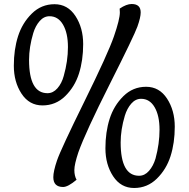

<svg xmlns="http://www.w3.org/2000/svg" viewBox="-20 -907 941 958"><path d="M578 -845 577 -864Q611 -887 637 -887Q682 -887 682 -845Q682 -820 665.5 -774Q649 -728 528 -488Q407 -248 371 -147Q351 -87 351 -58.5Q351 -30 362 -10Q319 26 295 26Q246 26 246 -23Q246 -52 264.5 -106.5Q283 -161 401 -400.5Q519 -640 548.5 -725.5Q578 -811 578 -845ZM227 -826Q199 -826 178 -802Q157 -778 146 -742Q125 -672 125 -608Q125 -442 217 -442Q245 -442 266.5 -466.5Q288 -491 298 -528Q319 -602 319 -672Q319 -742 294.5 -784Q270 -826 227 -826ZM374 -540Q353 -474 305.5 -427.5Q258 -381 192 -381Q126 -381 87.5 -439.5Q49 -498 49 -579Q49 -660 70 -726Q91 -792 138.5 -839Q186 -886 252 -886Q318 -886 356.5 -827Q395 -768 395 -687Q395 -606 374 -540ZM684 -414Q656 -414 635 -390Q614 -366 603 -330Q582 -260 582 -196Q582 -30 674 -30Q702 -30 723.5 -54.5Q745 -79 756 -116Q776 -190 776 -260Q776 -330 751.5 -372Q727 -414 684 -414ZM831 -128Q810 -62 762.5 -15.5Q715 31 649 31Q583 31 544.5 -27.5Q506 -86 506 -167Q506 -248 527 -314Q548 -380 595.5 -427Q643 -474 709 -474Q775 -474 813.5 -415Q852 -356 852 -275Q852 -194 831 -128Z"/></svg>

Font: Paprika
Style: Regular
Weight: 400
Designer: Eduardo Rodriguez Tunni
Foundry: Eduardo Rodriguez Tunni
Version: Version 1.001